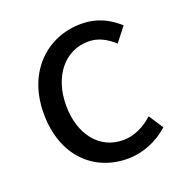

<svg xmlns="http://www.w3.org/2000/svg" viewBox="-99 -586 654 686"><g transform="rotate(-20 228.0 -243.0)"><path d="M274 12C332 12 387 -11 431 -50L395 -105C365 -78 326 -56 281 -56C192 -56 131 -131 131 -242C131 -354 195 -430 283 -430C322 -430 352 -412 380 -387L422 -441C388 -472 344 -498 280 -498C155 -498 46 -405 46 -242C46 -81 145 12 274 12Z"/></g></svg>

Font: Giro Sans Regular
Style: Regular
Weight: 400
Designer: Paul D. Hunt
Foundry: Adobe Systems Incorporated
Version: Version 1.000;PS 1.0;hotconv 1.0.88;makeotf.lib2.5.647800